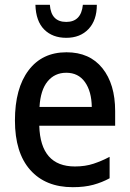

<svg xmlns="http://www.w3.org/2000/svg" viewBox="-20 -767 540 797"><path d="M282 10Q169 10 105.5 -61.5Q42 -133 42 -267Q42 -400 98.5 -475Q155 -550 256 -550Q352 -550 405 -484Q458 -418 458 -306V-245H143Q148 -76 291 -76Q334 -76 368.5 -87.5Q403 -99 435 -116V-27Q404 -10 367.5 0Q331 10 282 10ZM361 -323Q360 -388 332.5 -426.5Q305 -465 255 -465Q207 -465 177.5 -429Q148 -393 144 -323ZM255 -610Q198 -610 163.5 -644.5Q129 -679 127 -747H187Q192 -676 255 -676Q317 -676 324 -747H382Q382 -683 347.5 -646.5Q313 -610 255 -610Z"/></svg>

Font: Noto Sans Mono ExtraCondensed Medium
Style: Regular
Weight: 500
Width: 2
Designer: Monotype Design Team
Foundry: Monotype Imaging Inc.
Version: Version 2.014